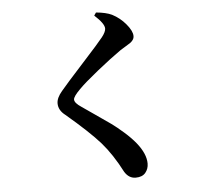

<svg xmlns="http://www.w3.org/2000/svg" viewBox="-59 -883 1117 1019"><g transform="rotate(-5 500.0 -373.0)"><path d="M530.3 -730.5Q530.3 -756.8 478.5 -803.7L489.3 -819.3Q542 -814.5 573.2 -799.8Q615.2 -778.3 646 -741.2Q676.8 -704.1 676.8 -677.7Q676.8 -666 670.4 -657.2Q664.1 -648.4 656.7 -643.1Q649.4 -637.7 631.8 -627.4Q614.3 -617.2 602.5 -609.4Q547.9 -571.3 474.1 -512.2Q400.4 -453.1 369.1 -420.9Q333 -384.8 333 -369.1Q333 -350.6 369.1 -327.1Q389.6 -312.5 440.4 -277.8Q491.2 -243.2 519 -223.1Q546.9 -203.1 583.5 -170.9Q620.1 -138.7 644.5 -108.4Q692.4 -48.8 692.4 2.9Q692.4 31.2 675.3 51.8Q658.2 72.3 623 72.3Q586.9 72.3 564.5 36.1Q514.6 -60.5 458.5 -124.5Q402.3 -188.5 280.3 -292Q244.1 -319.3 244.1 -356.4Q244.1 -385.7 273.4 -419.9Q299.8 -452.1 394.5 -556.2Q489.3 -660.2 508.8 -685.5Q530.3 -712.9 530.3 -730.5Z"/></g></svg>

Font: GenYoMin TW TTF Bold
Style: Regular
Weight: 700
Version: Version 1.300